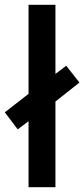

<svg xmlns="http://www.w3.org/2000/svg" viewBox="-43 -780 351 800"><path d="M76 0H188V-357L288 -436L233 -506L188 -472V-760H76V-389L-23 -312L31 -241L76 -275Z"/></svg>

Font: Noto Sans Armenian ExtraCondensed SemiBold
Style: Regular
Weight: 600
Width: 2
Designer: Monotype Design Team
Foundry: Monotype Imaging Inc.
Version: Version 2.008